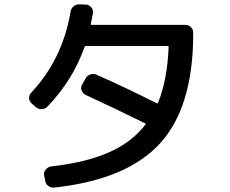

<svg xmlns="http://www.w3.org/2000/svg" viewBox="-20 -808 1040 870"><path d="M141.6 -323.2 123 -339.8Q112.3 -349.6 111.8 -363.3Q111.3 -377 121.1 -387.7Q263.7 -540 299.8 -754.9Q301.8 -769.5 313.5 -779.3Q325.2 -789.1 339.8 -788.1L370.1 -787.1Q383.8 -786.1 393.6 -774.4Q403.3 -762.7 401.4 -749Q401.4 -746.1 391.6 -700.2Q389.6 -695.3 396.5 -695.3H820.3Q835 -695.3 845.2 -685.1Q855.5 -674.8 855.5 -660.2V-655.3Q855.5 -322.3 704.6 -157.7Q553.7 6.8 224.6 42Q210 43 198.2 34.2Q186.5 25.4 184.6 9.8L179.7 -14.6Q177.7 -28.3 187.5 -40Q197.3 -51.8 210.9 -53.7Q368.2 -71.3 472.7 -117.2Q577.1 -163.1 638.7 -243.2Q642.6 -247.1 637.7 -249Q517.6 -308.6 368.2 -377.9Q355.5 -383.8 350.1 -397.5Q344.7 -411.1 351.6 -423.8L368.2 -453.1Q375 -465.8 389.6 -470.7Q404.3 -475.6 417 -469.7Q553.7 -409.2 690.4 -339.8Q694.3 -337.9 696.3 -342.8Q738.3 -446.3 744.1 -595.7Q744.1 -599.6 739.3 -599.6H370.1Q364.3 -599.6 363.3 -595.7Q309.6 -443.4 193.4 -323.2Q182.6 -313.5 167.5 -313.5Q152.3 -313.5 141.6 -323.2Z"/></svg>

Font: Rounded-L Mgen+ 1m medium
Style: Regular
Weight: 500
Designer: [Source Han Sans]
Ryoko NISHIZUKA  (kana & ideographs); Paul D. Hunt (Latin, Greek & Cyrillic); Wenlong ZHANG  (bopomofo
Version: Version 1.059.20150602